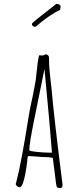

<svg xmlns="http://www.w3.org/2000/svg" viewBox="-20 -947 401 976"><path d="M160.2 -810.5Q233.9 -873.5 285.2 -896.5L288.1 -911.6Q288.1 -927.2 266.1 -927.2Q262.7 -923.8 229 -897.9Q191.4 -869.1 169.4 -851.1Q142.1 -829.1 142.1 -825.2Q142.1 -818.4 147.2 -814.5Q152.3 -810.5 160.2 -810.5ZM162.6 -151.4Q188 -148.9 199.2 -148.9Q230.5 -148.9 248.5 -144L265.1 -13.2Q266.6 -2.4 268.6 2Q270.5 6.3 274.9 7.6Q279.3 8.8 290 8.8Q297.9 4.4 297.9 -5.9V-8.8Q254.4 -352.1 242.2 -493.2L236.3 -545.9Q232.4 -580.1 230.7 -603.8Q229 -627.4 229 -655.8Q229 -662.1 223.4 -666.5Q217.8 -670.9 210.9 -670.9Q205.1 -665 192.9 -665Q189 -665 186 -665.5L179.2 -666Q176.8 -661.6 172.9 -636.2Q170.4 -622.6 168 -595.7L166 -579.6L162.1 -543Q157.2 -511.2 144.5 -450.2Q131.3 -390.6 127 -362.8L116.2 -296.9L110.4 -261.7Q106.9 -239.3 103.5 -221.2L92.3 -159.2Q78.6 -82 62 -18.1L61 -15.1L60.1 -12.2Q60.1 -6.3 66.9 -0.7Q73.7 4.9 80.1 4.9Q87.9 4.9 95.2 -12.2Q101.6 -28.8 106.9 -54.2Q115.7 -100.6 118.2 -126L120.1 -146Q120.6 -146.5 120.6 -147.5Q120.6 -148.4 121.1 -149.4Q121.6 -151.9 123 -152.8Q124.5 -153.8 127.9 -153.8Q137.2 -153.8 162.6 -151.4ZM151.9 -329.1Q154.3 -338.9 206.1 -596.2Q236.8 -275.9 244.1 -170.9H233.9Q206.1 -170.9 167.5 -174.8Q128.9 -178.7 128.9 -183.6Q128.9 -215.3 151.9 -329.1Z"/></svg>

Font: Amatica SC
Style: Regular
Weight: 400
Version: Version 2.000